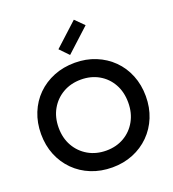

<svg xmlns="http://www.w3.org/2000/svg" viewBox="-167 -1074 1091 1211"><g transform="rotate(-20 378.5 -468.5)"><path d="M27 -340Q27 -416 53 -480.5Q79 -545 126.5 -592Q174 -639 238.5 -665Q303 -691 380 -691Q455 -691 519 -665Q583 -639 630.5 -592Q678 -545 704 -480.5Q730 -416 730 -340Q730 -264 704 -200Q678 -136 630.5 -88.5Q583 -41 519 -15Q455 11 380 11Q303 11 238.5 -15Q174 -41 126.5 -88.5Q79 -136 53 -200Q27 -264 27 -340ZM145 -340Q145 -270 175.5 -216.5Q206 -163 259 -132.5Q312 -102 380 -102Q447 -102 499.5 -132.5Q552 -163 582 -217Q612 -271 612 -340Q612 -411 582 -464.5Q552 -518 499.5 -548Q447 -578 380 -578Q312 -578 259 -547.5Q206 -517 175.5 -463.5Q145 -410 145 -340ZM370 -747 313 -806 468 -948 526 -890Z"/></g></svg>

Font: Gabarito Medium
Style: Regular
Weight: 500
Designer: Leandro Assis / Alvaro Franca / Felipe Casaprima
Foundry: Naipe Foundry
Version: Version 1.000